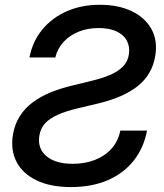

<svg xmlns="http://www.w3.org/2000/svg" viewBox="-20 -758 676 790"><path d="M272.5 11.7Q188 11.7 130.9 -15.6Q73.7 -43 48.3 -91.6Q22.9 -140.1 33.2 -203.6Q40.5 -247.1 61.5 -280Q82.5 -313 115 -337.2Q147.5 -361.3 189 -378.2Q230.5 -395 278.3 -406.2L356.4 -425.3Q398.9 -435.5 431.6 -449.2Q464.4 -462.9 484.9 -483.2Q505.4 -503.4 510.3 -533.7Q515.1 -565.9 502 -590.6Q488.8 -615.2 459.2 -628.9Q429.7 -642.6 386.2 -642.6Q341.8 -642.6 304.9 -628.2Q268.1 -613.8 242.4 -586.4Q216.8 -559.1 207.5 -521.5H101.1Q113.8 -586.9 153.3 -635.5Q192.9 -684.1 253.7 -711.2Q314.5 -738.3 391.1 -738.3Q467.3 -738.3 522.2 -711.9Q577.1 -685.5 603.3 -638.2Q629.4 -590.8 618.7 -527.3Q606 -451.2 547.4 -404.3Q488.8 -357.4 384.8 -332.5L298.8 -312Q252 -300.8 218.5 -286.1Q185.1 -271.5 166 -251Q147 -230.5 142.1 -200.7Q133.3 -147.5 170.7 -115.7Q208 -84 279.3 -84Q328.6 -84 369.6 -99.6Q410.6 -115.2 438.5 -146Q466.3 -176.8 475.1 -220.7H585Q571.3 -148.9 529.8 -96.7Q488.3 -44.4 422.9 -16.4Q357.4 11.7 272.5 11.7Z"/></svg>

Font: Inter 24pt Medium
Style: Italic
Weight: 500
Italic angle: -9.3988°
Designer: Rasmus Andersson
Foundry: rsms
Version: Version 4.001;git-66647c0bb